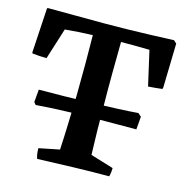

<svg xmlns="http://www.w3.org/2000/svg" viewBox="-100 -746 811 847"><g transform="rotate(15 305.5 -323.0)"><path d="M144 8Q137 -11 137 -39L231 -58Q234 -111 236 -175.5Q238 -240 240 -306Q241 -378 241 -451Q241 -524 240 -583Q210 -582 177 -580Q144 -578 114 -575L69 -432Q37 -432 4 -436L2 -440L14 -642L16 -647Q76 -647 142 -646.5Q208 -646 275 -646Q320 -646 374.5 -647Q429 -648 485.5 -650Q542 -652 592 -654L605 -642L600 -440L598 -433Q582 -431 566 -429.5Q550 -428 534 -427L498 -585Q469 -586 435 -586Q401 -586 368 -586Q367 -515 366.5 -441Q366 -367 367 -294Q367 -237 368 -182.5Q369 -128 371 -71L476 -39Q476 -17 471 0Q388 0 306 2.5Q224 5 144 8ZM76 -220 67 -231 72 -289Q124 -289 187 -290Q250 -291 314 -293Q378 -295 433 -297.5Q488 -300 523 -303L538 -290L533 -231Q470 -231 391 -230.5Q312 -230 230 -228Q148 -226 76 -220Z"/></g></svg>

Font: Labrada SemiBold
Style: Regular
Weight: 600
Designer: Mercedes Jáuregui
Foundry: Omnibus-Type Team
Version: Version 1.000; ttfautohint (v1.8.4.7-5d5b)